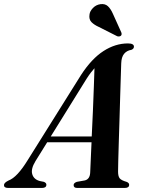

<svg xmlns="http://www.w3.org/2000/svg" viewBox="-60 -924 704 944"><path d="M114.5 -132Q91 -93.5 98.5 -67.8Q106 -42 135.5 -34L155.5 -30Q168 -25 168 -16Q168 0 147 0H-20.5Q-40.5 0 -40.5 -14Q-40.5 -25.5 -18 -36.5Q24.5 -52 77 -138L338.5 -555.5Q390.5 -635.5 448.8 -673Q507 -710.5 569 -710.5Q598.5 -710.5 598.5 -694.5Q598.5 -684 586 -679Q563.5 -675.5 550.2 -659.5Q537 -643.5 536 -612.5Q535.5 -597 534.2 -556Q533 -515 531.2 -459.8Q529.5 -404.5 527.8 -344.8Q526 -285 524.2 -230Q522.5 -175 521.5 -135Q520.5 -95 520.5 -80.5Q520.5 -58 528 -47.8Q535.5 -37.5 563.5 -29.5Q575 -24.5 575 -15.5Q575 0 554 0H319Q302 0 302 -14Q302 -24.5 318 -30L357.5 -37Q382.5 -43.5 383.5 -77Q384.5 -94 386 -133.8Q387.5 -173.5 390 -224.5H172ZM365.5 -536.5 189.5 -253H391Q394 -313.5 396.8 -378.2Q399.5 -443 401.5 -499Q403.5 -555 404.5 -588.5Q397.5 -581 387.8 -568.5Q378 -556 365.5 -536.5ZM495 -856.5 536.5 -764.5Q540.5 -753.5 534 -748Q530.5 -745 525 -744.8Q519.5 -744.5 516 -746L426 -791.5Q403.5 -801.5 390 -815Q376.5 -828.5 380 -852Q381.5 -868.5 396.8 -884.5Q412 -900.5 434 -903.5Q456.5 -906.5 470.5 -893.5Q484.5 -880.5 495 -856.5Z"/></svg>

Font: Fraunces 72pt S000 SemiBold
Style: Italic
Weight: 600
Italic angle: -16°
Version: Version 1.000; ttfautohint (v1.8.3)